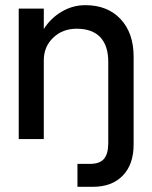

<svg xmlns="http://www.w3.org/2000/svg" viewBox="-20 -533 582 736"><path d="M395 -295.9Q395 -357.9 364.3 -390.4Q333.5 -422.9 273.9 -422.9Q219.7 -422.9 183.8 -388.4Q147.9 -354 147.9 -301.8V0H51.8V-500H147.9V-421.9Q174.8 -463.9 216.8 -488.5Q258.8 -513.2 307.1 -513.2Q392.1 -513.2 442.1 -460Q492.2 -406.7 492.2 -315.9V21Q492.2 97.2 450.7 140.1Q409.2 183.1 335.9 183.1H276.9V95.2H325.2Q361.8 95.2 378.4 76.2Q395 57.1 395 15.1Z"/></svg>

Font: Overused Grotesk Medium
Style: Regular
Weight: 500
Version: Version 0.002